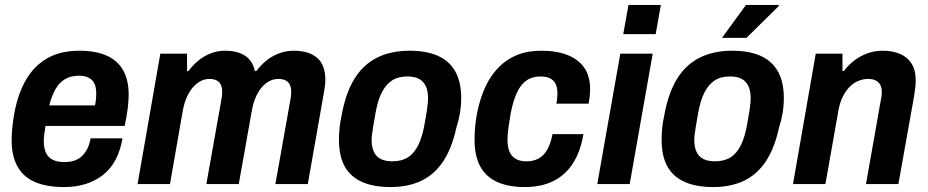

<svg xmlns="http://www.w3.org/2000/svg" viewBox="-20 -744 3751 776"><path d="M239 12Q169 12 122 -8Q75 -28 51 -70.5Q27 -113 27 -178Q27 -204 30 -231.5Q33 -259 38 -287Q53 -367 86 -423Q119 -479 172 -509Q225 -539 301 -539Q366 -539 410.5 -519.5Q455 -500 477.5 -460.5Q500 -421 500 -361Q500 -338 496.5 -308Q493 -278 484 -235H164Q161 -217 159 -201.5Q157 -186 157 -174Q157 -145 166 -126Q175 -107 193.5 -98Q212 -89 241 -89Q262 -89 279.5 -94.5Q297 -100 310 -112Q323 -124 332.5 -142Q342 -160 346 -185H475Q467 -136 447 -98.5Q427 -61 396.5 -37Q366 -13 326.5 -0.5Q287 12 239 12ZM179 -318H364Q367 -333 368 -345Q369 -357 369 -366Q369 -392 361 -407.5Q353 -423 337 -430.5Q321 -438 299 -438Q267 -438 243.5 -424.5Q220 -411 204.5 -384Q189 -357 179 -318Z M536 0 628 -527H736V-457H742Q761 -483 784 -501Q807 -519 833.5 -529Q860 -539 890 -539Q939 -539 970 -519Q1001 -499 1010 -457H1016Q1036 -483 1059 -501Q1082 -519 1109.5 -529Q1137 -539 1167 -539Q1228 -539 1261.5 -510.5Q1295 -482 1295 -420Q1295 -406 1292.5 -390.5Q1290 -375 1287 -358L1224 0H1093L1153 -337Q1155 -347 1156 -355.5Q1157 -364 1157 -372Q1157 -391 1151 -402.5Q1145 -414 1133.5 -419.5Q1122 -425 1105 -425Q1079 -425 1057 -409Q1035 -393 1020 -364.5Q1005 -336 998 -298L945 0H814L874 -337Q876 -347 877 -355.5Q878 -364 878 -372Q878 -391 872 -402.5Q866 -414 854.5 -419.5Q843 -425 826 -425Q801 -425 779 -409Q757 -393 741.5 -364.5Q726 -336 719 -298L667 0Z M1558 12Q1490 12 1443.5 -8.5Q1397 -29 1373.5 -71Q1350 -113 1350 -179Q1350 -202 1352.5 -227.5Q1355 -253 1361 -279Q1377 -368 1412.5 -425.5Q1448 -483 1504 -511Q1560 -539 1635 -539Q1703 -539 1749.5 -518.5Q1796 -498 1820 -455.5Q1844 -413 1844 -347Q1844 -317 1839 -287Q1834 -257 1824 -226Q1806 -144 1771 -91.5Q1736 -39 1683 -13.5Q1630 12 1558 12ZM1566 -92Q1603 -92 1628.5 -108Q1654 -124 1670.5 -157.5Q1687 -191 1696 -243Q1702 -276 1705 -295.5Q1708 -315 1709 -326.5Q1710 -338 1710 -347Q1710 -376 1701 -395.5Q1692 -415 1674 -425Q1656 -435 1626 -435Q1589 -435 1564 -418.5Q1539 -402 1522.5 -369Q1506 -336 1497 -283Q1491 -251 1488 -231Q1485 -211 1483.5 -199.5Q1482 -188 1482 -179Q1482 -150 1491 -130.5Q1500 -111 1518.5 -101.5Q1537 -92 1566 -92Z M2101 12Q2035 12 1989.5 -8.5Q1944 -29 1921 -71.5Q1898 -114 1898 -178Q1898 -205 1900.5 -233.5Q1903 -262 1909 -291Q1921 -349 1942.5 -394.5Q1964 -440 1996 -472.5Q2028 -505 2070.5 -522Q2113 -539 2168 -539Q2230 -539 2274 -521.5Q2318 -504 2341.5 -470Q2365 -436 2365 -384Q2365 -371 2363.5 -356Q2362 -341 2359 -325H2229Q2231 -337 2232 -347.5Q2233 -358 2233 -367Q2233 -389 2226 -404Q2219 -419 2204 -427Q2189 -435 2165 -435Q2131 -435 2107.5 -418.5Q2084 -402 2069 -369Q2054 -336 2044 -286Q2039 -255 2036 -235Q2033 -215 2032 -202.5Q2031 -190 2031 -181Q2031 -151 2039 -131.5Q2047 -112 2064 -102Q2081 -92 2107 -92Q2137 -92 2158 -104Q2179 -116 2192.5 -140.5Q2206 -165 2213 -202H2338Q2327 -134 2296.5 -85.5Q2266 -37 2217 -12.5Q2168 12 2101 12Z M2499 -606 2520 -724H2651L2630 -606ZM2394 0 2487 -527H2618L2525 0Z M2862 12Q2794 12 2747.5 -8.5Q2701 -29 2677.5 -71Q2654 -113 2654 -179Q2654 -202 2656.5 -227.5Q2659 -253 2665 -279Q2681 -368 2716.5 -425.5Q2752 -483 2808 -511Q2864 -539 2939 -539Q3007 -539 3053.5 -518.5Q3100 -498 3124 -455.5Q3148 -413 3148 -347Q3148 -317 3143 -287Q3138 -257 3128 -226Q3110 -144 3075 -91.5Q3040 -39 2987 -13.5Q2934 12 2862 12ZM2870 -92Q2907 -92 2932.5 -108Q2958 -124 2974.5 -157.5Q2991 -191 3000 -243Q3006 -276 3009 -295.5Q3012 -315 3013 -326.5Q3014 -338 3014 -347Q3014 -376 3005 -395.5Q2996 -415 2978 -425Q2960 -435 2930 -435Q2893 -435 2868 -418.5Q2843 -402 2826.5 -369Q2810 -336 2801 -283Q2795 -251 2792 -231Q2789 -211 2787.5 -199.5Q2786 -188 2786 -179Q2786 -150 2795 -130.5Q2804 -111 2822.5 -101.5Q2841 -92 2870 -92ZM2898 -591 2995 -724H3127L3128 -720L2997 -591Z M3185 0 3277 -527H3385V-457H3391Q3409 -482 3434 -500.5Q3459 -519 3487.5 -529Q3516 -539 3547 -539Q3588 -539 3618 -526Q3648 -513 3664.5 -486.5Q3681 -460 3681 -419Q3681 -404 3679 -387.5Q3677 -371 3674 -353L3611 0H3480L3539 -334Q3541 -344 3542.5 -353Q3544 -362 3544 -371Q3544 -390 3537.5 -401.5Q3531 -413 3519 -419Q3507 -425 3489 -425Q3468 -425 3448 -416.5Q3428 -408 3412 -391Q3396 -374 3384.5 -349.5Q3373 -325 3368 -294L3316 0Z"/></svg>

Font: Archivo SemiCondensed
Style: Bold Italic
Weight: 700
Width: 4
Italic angle: -10°
Designer: Hector Gatti
Foundry: Omnibus-Type
Version: Version 2.001